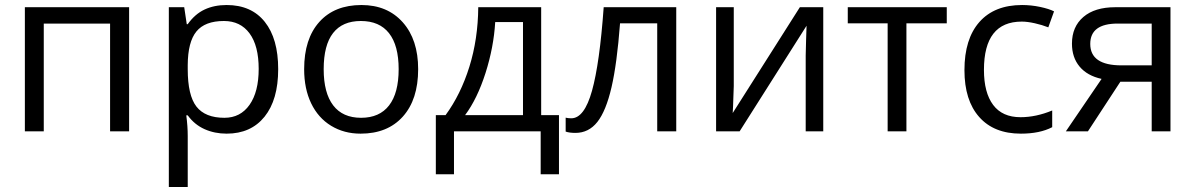

<svg xmlns="http://www.w3.org/2000/svg" viewBox="-20 -526 4788 769"><path d="M155.3 0H79.6V-497.1H497.1V0H420.9V-431.6H155.3Z M887.7 9.3Q839.4 9.3 799.1 -8.8Q758.8 -26.9 731.9 -64H726.1Q731.9 -20.5 731.9 18.6V223.1H656.2V-497.1H717.8L728 -429.2H731.9Q760.7 -469.7 799.3 -487.8Q837.9 -505.9 887.7 -505.9Q986.8 -505.9 1040.5 -438.5Q1094.2 -371.1 1094.2 -249Q1094.2 -126.5 1039.6 -58.6Q984.9 9.3 887.7 9.3ZM877 -441.9Q800.8 -441.9 766.6 -399.9Q732.4 -357.9 731.9 -265.6V-249Q731.9 -144 766.8 -99.1Q801.8 -54.2 878.9 -54.2Q942.9 -54.2 979.5 -106.2Q1016.1 -158.2 1016.1 -250Q1016.1 -342.8 979.5 -392.3Q942.9 -441.9 877 -441.9Z M1654.8 -249Q1654.8 -127.4 1593.5 -59.1Q1532.2 9.3 1424.3 9.3Q1357.9 9.3 1306.2 -22.2Q1254.4 -53.7 1226.3 -112.1Q1198.2 -170.4 1198.2 -249Q1198.2 -370.6 1259 -438.2Q1319.8 -505.9 1427.7 -505.9Q1531.7 -505.9 1593.3 -436.5Q1654.8 -367.2 1654.8 -249ZM1276.4 -249Q1276.4 -153.8 1314.5 -104Q1352.5 -54.2 1426.3 -54.2Q1500 -54.2 1538.3 -103.8Q1576.7 -153.3 1576.7 -249Q1576.7 -343.8 1538.3 -392.8Q1500 -441.9 1425.3 -441.9Q1351.6 -441.9 1314 -393.6Q1276.4 -345.2 1276.4 -249Z M2218.8 171.9H2145.5V0H1798.3V171.9H1725.6V-64.9H1764.6Q1825.2 -147.5 1859.9 -258.5Q1894.5 -369.6 1895.5 -497.1H2147.5V-64.9H2218.8ZM2074.7 -64.9V-437.5H1963.4Q1957.5 -336.9 1924.6 -233.6Q1891.6 -130.4 1842.8 -64.9Z M2688.5 0H2612.3V-432.6H2463.4Q2451.2 -271 2429.2 -176.3Q2407.2 -81.5 2372.6 -37.6Q2337.9 6.3 2284.7 6.3Q2260.3 6.3 2245.6 1V-54.7Q2255.4 -52.2 2268.1 -52.2Q2320.3 -52.2 2351.1 -162.4Q2381.8 -272.5 2397.9 -497.1H2688.5Z M2918.9 -497.1V-181.6L2916 -99.1L2914.6 -73.2L3183.6 -497.1H3277.3V0H3207V-303.7L3208.5 -363.8L3210.4 -422.9L2942.4 0H2848.1V-497.1Z M3772 -432.6H3610.4V0H3535.2V-432.6H3375.5V-497.1H3772Z M4068.8 9.3Q3960.9 9.3 3901.9 -57.4Q3842.8 -124 3842.8 -245.1Q3842.8 -370.1 3902.8 -438Q3962.9 -505.9 4073.7 -505.9Q4109.9 -505.9 4145.8 -498.3Q4181.6 -490.7 4201.7 -480.5L4178.7 -416.5Q4153.8 -426.3 4124.3 -432.9Q4094.7 -439.5 4072.3 -439.5Q3920.9 -439.5 3920.9 -246.1Q3920.9 -154.8 3957.8 -105.7Q3994.6 -56.6 4067.4 -56.6Q4129.4 -56.6 4194.3 -83.5V-16.6Q4144.5 9.3 4068.8 9.3Z M4337.4 0H4249L4392.1 -210Q4334.5 -222.7 4304 -259.3Q4273.4 -295.9 4273.4 -351.1Q4273.4 -418.9 4319.1 -458Q4364.7 -497.1 4446.8 -497.1H4668V0H4592.8V-198.7H4467.3ZM4346.7 -350.1Q4346.7 -264.2 4471.7 -264.2H4592.8V-431.6H4456.5Q4346.7 -431.6 4346.7 -350.1Z"/></svg>

Font: Bpm'online Open Sans
Style: Regular
Weight: 400
Foundry: Ascender Corporation
Version: Version 1.10